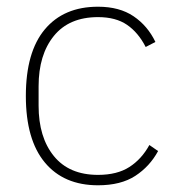

<svg xmlns="http://www.w3.org/2000/svg" viewBox="-20 -540 531 572"><path d="M272 12Q170 12 113.5 -56Q57 -124 57 -254Q57 -385 113.5 -452.5Q170 -520 272 -520Q336 -520 378 -491.5Q420 -463 443 -415L414 -400Q392 -443 358.5 -466Q325 -489 272 -489Q186 -489 140.5 -433Q95 -377 95 -283V-225Q95 -131 140.5 -75Q186 -19 272 -19Q329 -19 365.5 -42.5Q402 -66 425 -108L451 -90Q426 -44 383 -16Q340 12 272 12Z"/></svg>

Font: IBM Plex Sans ExtLt
Style: Regular
Weight: 200
Designer: Mike Abbink, Paul van der Laan, Pieter van Rosmalen
Foundry: Bold Monday
Version: Version 3.005